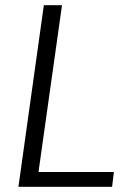

<svg xmlns="http://www.w3.org/2000/svg" viewBox="-20 -720 499 740"><path d="M112 -57H419L412 0H51L149 -700H219L122 -12Z"/></svg>

Font: Pathway Extreme 28pt Light
Style: Italic
Weight: 300
Italic angle: -8°
Designer: Eduardo Rodriguez Tunni
Foundry: Eduardo Rodriguez Tunni
Version: Version 1.001;gftools[0.9.26]